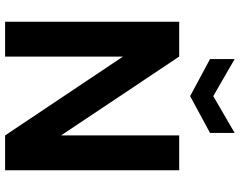

<svg xmlns="http://www.w3.org/2000/svg" viewBox="-116 -848 963 772"><g transform="rotate(90 366.0 -461.5)"><path d="M67 0V-700H207L524 -225V-700H664V0H524L207 -474V0ZM366 -744 217 -824V-923L366 -837L514 -923V-824Z"/></g></svg>

Font: DM Sans 18pt ExtraBold
Style: Regular
Weight: 800
Designer: Colophon Foundry, Jonny Pinhorn
Foundry: Colophon Foundry
Version: Version 4.004;gftools[0.9.30]